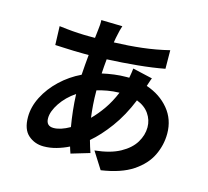

<svg xmlns="http://www.w3.org/2000/svg" viewBox="-119 -944 1238 1141"><g transform="rotate(15 500.0 -373.5)"><path d="M447 -394V-392Q447 -346 450 -305.5Q453 -265 458 -228Q494 -264 526 -310Q558 -356 583 -416Q544 -415 510 -409Q476 -403 447 -394ZM258 -112Q301 -112 357 -144Q349 -190 343.5 -240.5Q338 -291 336 -342Q280 -304 246 -253Q212 -202 212 -160Q212 -112 258 -112ZM625 -576 747 -548Q743 -540 738.5 -525.5Q734 -511 729 -497Q815 -468 867.5 -404.5Q920 -341 920 -254Q920 -184 889 -119.5Q858 -55 787 -7.5Q716 40 594 58L528 -46Q624 -56 683 -88.5Q742 -121 769.5 -166.5Q797 -212 797 -260Q797 -305 771 -342.5Q745 -380 695 -399Q654 -298 598 -222Q542 -146 486 -99Q491 -80 497 -61.5Q503 -43 509 -25L395 9Q392 0 388.5 -10Q385 -20 382 -31Q346 -13 307 -2Q268 9 229 9Q174 9 134.5 -25.5Q95 -60 95 -136Q95 -199 127 -261.5Q159 -324 214 -376Q269 -428 338 -461Q340 -492 342.5 -523.5Q345 -555 348 -585H316Q290 -585 258 -586Q226 -587 195 -588.5Q164 -590 141 -591L137 -706Q154 -704 186 -700.5Q218 -697 254 -695Q290 -693 320 -693H358L364 -746Q366 -760 367 -776Q368 -792 367 -805L497 -802Q492 -787 488.5 -773.5Q485 -760 483 -749Q480 -737 477.5 -723.5Q475 -710 473 -696Q563 -699 645 -708.5Q727 -718 809 -738L810 -624Q737 -610 643.5 -601Q550 -592 458 -588Q456 -566 454 -544Q452 -522 451 -499Q486 -507 524 -512Q562 -517 599 -517H616Q619 -532 621.5 -549Q624 -566 625 -576Z"/></g></svg>

Font: Noto IKEA Simplified Chinese
Style: Bold
Weight: 700
Designer: Monotype Design Team
Foundry: Monotype Imaging Inc.
Version: Version 1.100